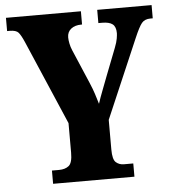

<svg xmlns="http://www.w3.org/2000/svg" viewBox="-52 -761 723 809"><g transform="rotate(-5 310.0 -357.0)"><path d="M140 0V-56H170Q196 -56 211.5 -68.5Q227 -81 227 -124V-249L74 -605Q61 -635 51 -646.5Q41 -658 14 -658H3V-714H320V-658H317Q290 -658 273.5 -645Q257 -632 257 -609Q257 -598 260 -583Q263 -568 269 -554L330 -411Q342 -383 348.5 -362.5Q355 -342 362 -319Q370 -344 381.5 -373.5Q393 -403 405 -435L449 -548Q458 -571 460.5 -586.5Q463 -602 463 -609Q463 -636 449 -647Q435 -658 405 -658H389V-714H619V-658H609Q585 -658 572.5 -643Q560 -628 540 -581L397 -248V-123Q397 -80 411 -68Q425 -56 444 -56H484V0Z"/></g></svg>

Font: Noto Serif Tamil ExtraCondensed Black
Style: Regular
Weight: 900
Width: 2
Designer: Indian Type Foundry, Tom Grace, and the Monotype Design Team
Foundry: Monotype Imaging Inc.
Version: Version 2.004; ttfautohint (v1.8.4.7-5d5b)